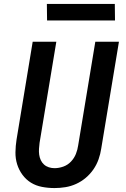

<svg xmlns="http://www.w3.org/2000/svg" viewBox="-20 -947 640 975"><path d="M257 8Q224 8 193 2Q162 -4 137 -19.5Q112 -35 94 -59.5Q76 -84 67 -113Q58 -142 58.5 -174Q59 -206 64 -238L146 -735H266L181 -222Q179 -207 178 -191.5Q177 -176 179 -161.5Q181 -147 187 -134Q193 -121 203.5 -111.5Q214 -102 228 -97.5Q242 -93 257 -93Q279 -93 301.5 -101Q324 -109 340.5 -126.5Q357 -144 365.5 -165.5Q374 -187 377 -209L464 -735H584L494 -192Q490 -165 480.5 -138Q471 -111 454.5 -87Q438 -63 415.5 -44Q393 -25 366.5 -13Q340 -1 312 3.5Q284 8 257 8ZM564 -843H219L218 -927H563Z"/></svg>

Font: Iosevka Extended Oblique
Style: Bold
Weight: 700
Width: 7
Italic angle: -9°
Monospace: yes
Designer: Belleve Invis
Foundry: Belleve Invis
Version: Version 32.5.0; ttfautohint (v1.8.4)